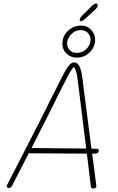

<svg xmlns="http://www.w3.org/2000/svg" viewBox="-20 -1066 671 1096"><path d="M435 -955Q437 -965 447 -975L500 -1028Q518 -1046 528 -1046Q538 -1046 538 -1037Q538 -1024 522 -1010L463 -956Q452 -945 442 -945Q434 -945 435 -955ZM336 -816Q336 -859 367.5 -889.5Q399 -920 445 -920Q478 -920 500.5 -895.5Q523 -871 523 -841Q523 -798 492 -767.5Q461 -737 419 -737Q383 -737 359.5 -760Q336 -783 336 -816ZM363 -818Q363 -795 378.5 -779.5Q394 -764 418 -764Q450 -764 473.5 -786.5Q497 -809 497 -840Q497 -862 481.5 -878Q466 -894 441 -894Q408 -894 385.5 -869.5Q363 -845 363 -818ZM526 -189H506Q521 -78 520 -82L529 -12L530 -4Q530 10 512 10Q507 10 503.5 7.5Q500 5 499 1L490 -73Q486 -106 482.5 -135.5Q479 -165 476 -189L144 -191Q81 -67 48 -4Q44 3 40.5 5Q37 7 32 7Q20 7 19 -3Q18 -8 19.5 -9Q21 -10 21 -11Q228 -412 323 -605Q351 -662 368.5 -686Q386 -710 404 -710Q440 -710 451 -616L457 -567L502 -217H533Q538 -217 541 -214Q544 -211 544 -206Q544 -200 539 -194.5Q534 -189 526 -189ZM472 -218Q455 -359 424 -607Q420 -641 413.5 -661.5Q407 -682 402 -682Q392 -682 353 -604Q347 -592 332 -563Q254 -405 160 -221Z"/></svg>

Font: Mali ExtraLight
Style: Italic
Weight: 275
Italic angle: -10°
Version: Version 1.000; ttfautohint (v1.6)